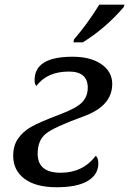

<svg xmlns="http://www.w3.org/2000/svg" viewBox="-20 -786 549 816"><path d="M387.2 -124Q397.9 -114.3 397.9 -91.8Q397.9 -43.9 353 -17.1Q308.1 9.8 220.2 9.8Q132.3 9.8 84.2 -26.1Q36.1 -62 36.1 -124Q36.1 -167 56.6 -196.8Q77.1 -226.6 112.3 -246.8Q147.5 -267.1 234.9 -299.8Q307.1 -327.1 330.1 -352.3Q353 -377.4 353 -413.1Q353 -481.9 272.9 -481.9Q180.7 -481.9 134.8 -420.9Q127 -426.8 127 -445.8Q127 -544.9 288.1 -544.9Q365.7 -544.9 411.4 -512.9Q457 -481 457 -429.2Q457 -335.4 335.4 -291.5Q209 -245.6 174.6 -217.5Q140.1 -189.5 140.1 -132.8Q140.1 -51.8 237.8 -51.8Q332 -51.8 387.2 -124ZM294.9 -619.1Q352.1 -685.1 401.9 -766.1H508.8L505.9 -755.9Q429.2 -666.5 332 -606H292Z"/></svg>

Font: Droid Serif
Style: Italic
Weight: 400
Italic angle: -12°
Designer: Monotype Design team
Foundry: Monotype Imaging Inc.
Version: Version 1.03